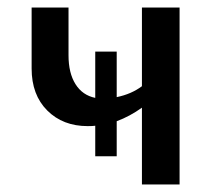

<svg xmlns="http://www.w3.org/2000/svg" viewBox="-20 -490 582 510"><path d="M457 -470V0H357V-204Q325 -181 290 -168V-75H233V-156Q226 -155 213 -155Q147 -155 105.5 -196.5Q64 -238 64 -308V-470H162V-343Q162 -296 180.5 -266.5Q199 -237 233 -230V-353H290V-232Q329 -240 357 -261V-470Z"/></svg>

Font: Ysabeau SC Semibold
Style: Regular
Weight: 600
Designer: Christian Thalmann (Catharsis Fonts)
Version: Version 0.003